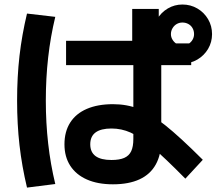

<svg xmlns="http://www.w3.org/2000/svg" viewBox="-20 -798 978 859"><path d="M268.4 -152.4Q268.4 -209.2 294 -249.5Q319.7 -289.9 368.5 -310.9Q417.4 -331.9 485.4 -331.9Q547.8 -331.9 600.5 -311.1Q653.3 -290.2 718.9 -237.9Q784.6 -185.7 887.3 -83.1L809.2 1.3Q716.3 -93.1 660.6 -139.9Q604.9 -186.6 564.3 -204.9Q523.6 -223.1 478.7 -223.1Q431.7 -223.1 407.8 -205.6Q383.8 -188 383.8 -152.4Q383.8 -117.2 407.5 -99.7Q431.2 -82.2 478.7 -82.2Q514.7 -82.2 536.1 -91.7Q557.4 -101.2 567 -121.6Q576.6 -142 576.6 -176.3V-558.4L571.5 -561.8V-758.1H690.3V-565.6H701.5V-170.6Q701.5 -106.4 677 -62.2Q652.6 -18 604.3 4.3Q556 26.6 485.4 26.6Q417.4 26.6 368.8 5.1Q320.2 -16.4 294.3 -56.5Q268.4 -96.6 268.4 -152.4ZM275.6 -615.5H642.8V-603.9H835.4V-506.7H275.6ZM665.1 -645.3Q665.1 -681.9 682.9 -712.1Q700.7 -742.4 730.7 -760.1Q760.8 -777.8 796.2 -777.8Q832.6 -777.8 862.9 -760.1Q893.2 -742.4 911 -712.1Q928.7 -681.9 928.7 -645.3Q928.7 -609.4 911 -579.3Q893.2 -549.3 862.9 -531.5Q832.6 -513.7 796.2 -513.7Q760.8 -513.7 730.7 -531.5Q700.7 -549.3 682.9 -579.3Q665.1 -609.4 665.1 -645.3ZM848.2 -645.3Q848.2 -660.2 841.5 -672Q834.9 -683.9 822.7 -690.6Q810.6 -697.2 796.2 -697.2Q782.3 -697.2 770.7 -690.6Q759 -683.9 751.9 -671.8Q744.7 -659.6 744.7 -645.3Q744.7 -631.9 751.9 -620.3Q759 -608.6 770.7 -601.5Q782.3 -594.3 796.2 -594.3Q810.6 -594.3 822.7 -601.5Q834.9 -608.6 841.5 -620.3Q848.2 -631.9 848.2 -645.3ZM56.5 -348Q56.5 -454 67.2 -548Q78 -642 100.8 -737.3L227.3 -722.6Q205.9 -633.7 195.5 -541.1Q185 -448.6 185 -348Q185 -248.5 195.5 -156Q205.9 -63.4 227.3 25.3L100.8 41.3Q78 -54.1 67.2 -148.6Q56.5 -243.1 56.5 -348Z"/></svg>

Font: WEMIX Pretendard Variable
Style: Regular
Weight: 400
Designer: Base glyphs from Inter by Rasmus Andersson; Hangeul glyphs from Noto Sans CJK(Source Han Sans) by Jang Soo-young and Kan
Foundry: Kil Hyung-jin
Version: Version 1.000;Glyphs 3.2 (3208)